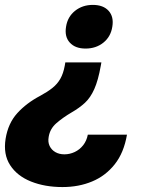

<svg xmlns="http://www.w3.org/2000/svg" viewBox="-24 -567 621 788"><path d="M392.1 -311 389.6 -296.9Q378.9 -236.8 363 -201.4Q347.2 -166 324.5 -145Q301.8 -124 270.5 -106Q233.9 -84.5 207.5 -61.5Q181.2 -38.6 175.8 -5.4Q171.9 16.1 179.7 32.2Q187.5 48.3 203.4 57.4Q219.2 66.4 240.2 66.4Q262.2 66.4 282.5 56.9Q302.7 47.4 317.1 29.3Q331.5 11.2 336.4 -14.2H497.1Q484.4 60.1 446.8 107.4Q409.2 154.8 354.2 177.7Q299.3 200.7 232.4 200.7Q160.2 200.7 103.3 178Q46.4 155.3 17.6 110.8Q-11.2 66.4 -1 2.4Q9.3 -61 46.9 -102.5Q84.5 -144 141.1 -173.8Q170.9 -189.9 191.2 -206.1Q211.4 -222.2 223.6 -243.7Q235.8 -265.1 241.7 -296.9L244.1 -311ZM356.9 -546.9Q399.9 -546.9 421.9 -522.5Q443.8 -498 437 -457.5Q430.7 -416.5 400.4 -392.1Q370.1 -367.7 327.1 -367.7Q284.7 -367.7 262.5 -392.1Q240.2 -416.5 247.1 -457.5Q253.4 -498 283.9 -522.5Q314.5 -546.9 356.9 -546.9Z"/></svg>

Font: Inter ExtraBold
Style: Italic
Weight: 800
Italic angle: -9.3988°
Designer: Rasmus Andersson
Foundry: rsms
Version: Version 4.001;git-66647c0bb